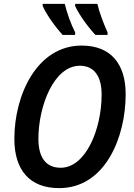

<svg xmlns="http://www.w3.org/2000/svg" viewBox="-20 -960 691 990"><path d="M472 -780H534L535 -792C512 -843 493 -895 482 -940H368L367 -930C386 -887 433 -821 472 -780ZM303 -780H367L368 -792C345 -837 325 -894 314 -940H200V-930C217 -888 266 -820 303 -780ZM285 10C523 10 628 -253 628 -474C628 -631 551 -725 401 -725C171 -725 54 -471 54 -244C54 -83 133 10 285 10ZM293 -95C220 -95 178 -144 178 -244C178 -412 257 -621 392 -621C465 -621 504 -567 504 -473C504 -291 421 -95 293 -95Z"/></svg>

Font: Noto Sans SemiCondensed SemiBold
Style: Italic
Weight: 600
Width: 4
Italic angle: -12°
Designer: Monotype Design Team
Foundry: Monotype Imaging Inc.
Version: Version 2.013